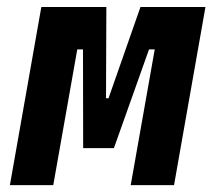

<svg xmlns="http://www.w3.org/2000/svg" viewBox="-20 -538 626 558"><path d="M8.8 0H134.8L204.6 -394.5H221.2L221.7 -107.4H311L413.1 -394.5H429.7L359.9 0H485.8L577.1 -517.6H388.2L295.4 -252.4H288.1L289.1 -517.6H100.1Z"/></svg>

Font: Cascadia Mono PL
Style: Bold Italic
Weight: 700
Italic angle: -10°
Monospace: yes
Designer: Aaron Bell
Foundry: Saja Typeworks
Version: Version 2404.023